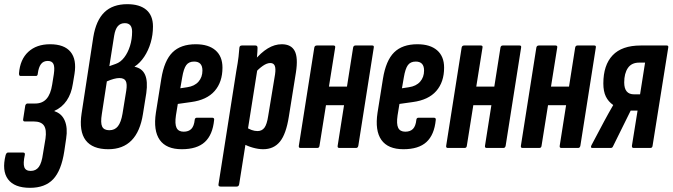

<svg xmlns="http://www.w3.org/2000/svg" viewBox="-45 -709 3223 920"><path d="M99 191Q24 191 -6.5 150Q-37 109 -18 34Q-14 22 -7 22H66Q76 22 74 33Q65 74 71.5 92Q78 110 102 110Q127 110 141 91Q155 72 161 27L173 -45Q179 -88 165.5 -107.5Q152 -127 116 -127H73Q69 -127 67 -130Q65 -133 66 -138L76 -203Q77 -207 80 -210Q83 -213 86 -213H124Q158 -213 178 -235.5Q198 -258 205 -304L213 -354Q218 -388 211 -402.5Q204 -417 184 -417Q163 -417 151.5 -402Q140 -387 136 -356Q136 -351 133.5 -348Q131 -345 128 -345H53Q46 -345 46 -357Q51 -424 90.5 -460.5Q130 -497 195 -497Q263 -497 293 -460.5Q323 -424 312 -355L304 -307Q297 -260 274.5 -227Q252 -194 216 -178V-176Q251 -165 265.5 -130.5Q280 -96 272 -45L263 16Q249 108 210 149.5Q171 191 99 191Z M474 6Q398 6 365.5 -37Q333 -80 346 -166L402 -531Q415 -611 455 -650Q495 -689 565 -689Q624 -689 656 -662Q688 -635 688 -582Q688 -542 677 -504.5Q666 -467 646 -437Q626 -407 600 -390V-389Q636 -382 650 -351Q664 -320 656 -263L640 -163Q627 -79 585.5 -36.5Q544 6 474 6ZM479 -85Q505 -85 520 -104Q535 -123 542 -164L560 -275Q565 -307 557.5 -321Q550 -335 527 -335Q504 -335 467 -319L443 -163Q436 -120 444.5 -102.5Q453 -85 479 -85ZM479 -392 510 -403Q533 -411 550.5 -434Q568 -457 578 -489Q588 -521 588 -557Q588 -598 553 -598Q532 -598 519.5 -583.5Q507 -569 502 -538Z M826 6Q752 6 720.5 -38.5Q689 -83 702 -169L728 -332Q742 -419 781.5 -458Q821 -497 893 -497Q954 -497 987.5 -468Q1021 -439 1021 -385Q1021 -316 983.5 -273Q946 -230 871 -220L807 -211L798 -156Q792 -115 801 -96.5Q810 -78 835 -78Q859 -78 872 -91.5Q885 -105 888 -135Q889 -145 899 -145H971Q983 -145 981 -134Q974 -63 936.5 -28.5Q899 6 826 6ZM819 -286 852 -291Q887 -296 906 -317.5Q925 -339 925 -371Q925 -414 885 -414Q860 -414 847.5 -397Q835 -380 828 -338Z M1216 6Q1193 6 1166.5 -1.5Q1140 -9 1119 -21L1132 -101Q1147 -91 1161 -86Q1175 -81 1189 -81Q1210 -81 1222 -97Q1234 -113 1240 -153L1273 -353Q1277 -381 1271.5 -394Q1266 -407 1250 -407Q1234 -407 1214.5 -393.5Q1195 -380 1175 -358L1172 -417Q1205 -457 1238 -477Q1271 -497 1305 -497Q1350 -497 1367 -465Q1384 -433 1373 -362L1339 -150Q1326 -67 1296.5 -30.5Q1267 6 1216 6ZM1012 185Q1000 185 1002 174L1087 -367Q1095 -411 1098 -437Q1101 -463 1102 -480Q1103 -491 1114 -491H1179Q1189 -491 1189 -480Q1189 -463 1186.5 -438Q1184 -413 1182 -394L1188 -375L1101 174Q1099 185 1089 185Z M1581 0Q1571 0 1573 -11L1647 -481Q1649 -491 1658 -491H1739Q1748 -491 1746 -481L1672 -11Q1670 0 1661 0ZM1395 0Q1385 0 1387 -11L1461 -481Q1463 -491 1473 -491H1553Q1563 -491 1561 -481L1486 -11Q1485 0 1475 0ZM1502 -205 1517 -294H1633L1619 -205Z M1888 6Q1814 6 1782.5 -38.5Q1751 -83 1764 -169L1790 -332Q1804 -419 1843.5 -458Q1883 -497 1955 -497Q2016 -497 2049.5 -468Q2083 -439 2083 -385Q2083 -316 2045.5 -273Q2008 -230 1933 -220L1869 -211L1860 -156Q1854 -115 1863 -96.5Q1872 -78 1897 -78Q1921 -78 1934 -91.5Q1947 -105 1950 -135Q1951 -145 1961 -145H2033Q2045 -145 2043 -134Q2036 -63 1998.5 -28.5Q1961 6 1888 6ZM1881 -286 1914 -291Q1949 -296 1968 -317.5Q1987 -339 1987 -371Q1987 -414 1947 -414Q1922 -414 1909.5 -397Q1897 -380 1890 -338Z M2287 0Q2277 0 2279 -11L2353 -481Q2355 -491 2364 -491H2445Q2454 -491 2452 -481L2378 -11Q2376 0 2367 0ZM2101 0Q2091 0 2093 -11L2167 -481Q2169 -491 2179 -491H2259Q2269 -491 2267 -481L2192 -11Q2191 0 2181 0ZM2208 -205 2223 -294H2339L2325 -205Z M2645 0Q2635 0 2637 -11L2711 -481Q2713 -491 2722 -491H2803Q2812 -491 2810 -481L2736 -11Q2734 0 2725 0ZM2459 0Q2449 0 2451 -11L2525 -481Q2527 -491 2537 -491H2617Q2627 -491 2625 -481L2550 -11Q2549 0 2539 0ZM2566 -205 2581 -294H2697L2683 -205Z M2793 0Q2788 0 2787 -3.5Q2786 -7 2789 -13L2850 -128Q2860 -147 2870.5 -165.5Q2881 -184 2893 -205V-206Q2870 -222 2858 -246.5Q2846 -271 2846 -309Q2846 -397 2890.5 -444Q2935 -491 3025 -491H3150Q3159 -491 3157 -481L3082 -11Q3081 0 3071 0H2991Q2982 0 2983 -11L3010 -179H2977L2892 -7Q2889 0 2881 0ZM2993 -257H3022L3046 -409H3018Q2981 -409 2963.5 -383Q2946 -357 2946 -314Q2946 -257 2993 -257Z"/></svg>

Font: Sofia Sans Extra Condensed
Style: Bold Italic
Weight: 700
Italic angle: -9°
Designer: Botio Nikoltchev, Ani Petrova
Foundry: lettersoup
Version: Version 4.101